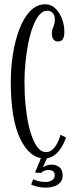

<svg xmlns="http://www.w3.org/2000/svg" viewBox="-20 -731 352 898"><path d="M188 10Q119.5 10 75 -81Q30.5 -172 30.5 -349Q30.5 -413.5 40.5 -477.5Q50.5 -541.5 70.5 -594.2Q90.5 -647 121 -679Q151.5 -711 191.5 -711Q219 -711 239 -691.5Q259 -672 270 -642.5Q281 -613 281 -582Q281 -559 273.8 -548Q266.5 -537 252.5 -537Q237 -537 229.8 -546.8Q222.5 -556.5 222.5 -575Q222.5 -587.5 226 -596.2Q229.5 -605 233 -615.2Q236.5 -625.5 236.5 -641.5Q236.5 -660 226 -670.5Q215.5 -681 201.5 -681Q180 -681 162.8 -660Q145.5 -639 132.8 -603.8Q120 -568.5 111.5 -525Q103 -481.5 98.8 -436Q94.5 -390.5 94.5 -350Q94.5 -290.5 99.5 -239.5Q104.5 -188.5 113.5 -148Q122.5 -107.5 134.8 -78.8Q147 -50 162 -34.8Q177 -19.5 194.5 -19.5Q213 -19.5 226.5 -32.2Q240 -45 249 -63.8Q258 -82.5 263 -100.5L289 -88Q280.5 -63 266.5 -40.5Q252.5 -18 233 -4Q213.5 10 188 10ZM196.5 146.5Q170.5 146.5 151.8 141.2Q133 136 125.5 132L136 107Q141 110.5 156.8 115.2Q172.5 120 194.5 120Q210.5 120 223.2 112Q236 104 236 89.5Q236 74 227 69Q218 64 206 64Q198 64 188 67.5Q178 71 171 78L144 76L175 0H204L179.5 53.5Q183 49 195 44Q207 39 221.5 39Q241 39 257 50.5Q273 62 273 90Q273 110.5 261.2 123Q249.5 135.5 231.8 141Q214 146.5 196.5 146.5Z"/></svg>

Font: Imbue 24pt Light
Style: Regular
Weight: 300
Designer: Tyler Finck
Foundry: Etcetera Type Company
Version: Version 1.102